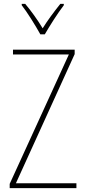

<svg xmlns="http://www.w3.org/2000/svg" viewBox="-20 -970 440 990"><path d="M188 -793H211C237 -838 277 -901 309 -943V-950H291C256 -906 226 -866 200 -824C175 -866 139 -916 110 -950H92V-943C119 -909 162 -840 188 -793ZM374 0V-25H62L365 -691V-714H47V-689H335L30 -22V0Z"/></svg>

Font: Noto Sans Lao Condensed Thin
Style: Regular
Weight: 100
Width: 3
Designer: Monotype Design Team
Foundry: Monotype Imaging Inc.
Version: Version 2.003